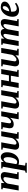

<svg xmlns="http://www.w3.org/2000/svg" viewBox="2144 -2656 724 5053"><g transform="rotate(-90 2506.5 -129.0)"><path d="M373 -354Q373 -401.4 328.6 -401.4Q297.9 -401.4 259.3 -367.2Q220.7 -333 202.1 -290L150.4 0H20.5L92.8 -414.6L49.3 -426.8L55.7 -459H218.8L214.8 -373.5Q290.5 -471.2 400.4 -471.2Q448.7 -471.2 477.1 -445.3Q505.4 -419.4 505.4 -372.6Q505.4 -347.2 493.2 -283.2L450.7 -43.9L507.3 -32.2L501 0H312.5L362.3 -277.8Q373 -334.5 373 -354Z M1025.9 -308.1Q1025.9 -221.2 994.1 -148.2Q962.4 -75.2 904.8 -32.7Q847.2 9.8 775.4 9.8Q733.4 9.8 699.7 -6.3L698.7 7.8L692.9 54.2L674.3 169.4L752.4 181.2L746.6 212.9H484.9L490.7 181.2L541.5 169.4L646 -417.5L597.7 -429.7L603.5 -459H772L769 -391.6Q830.1 -471.2 899.4 -471.2Q956.5 -471.2 991.2 -427.2Q1025.9 -383.3 1025.9 -308.1ZM897.5 -286.6Q897.5 -337.9 882.6 -367.4Q867.7 -397 843.3 -397Q810.1 -397 761.2 -332L713.4 -62Q725.1 -50.3 741.5 -44.4Q757.8 -38.6 770 -38.6Q805.2 -38.6 834.7 -73Q864.3 -107.4 880.9 -165.8Q897.5 -224.1 897.5 -286.6Z M1227.1 -105.5Q1227.1 -58.1 1271.5 -58.1Q1302.7 -58.1 1341.8 -93Q1380.9 -127.9 1397.9 -169.4L1449.7 -459H1579.6L1507.3 -44.4L1560.5 -32.2L1554.2 0H1381.3L1385.3 -85.9Q1309.6 11.7 1199.7 11.7Q1150.4 11.7 1122.6 -14.9Q1094.7 -41.5 1094.7 -91.3Q1094.7 -100.6 1097.9 -123Q1101.1 -145.5 1149.4 -415L1092.8 -426.8L1099.1 -459H1287.6L1237.8 -181.6Q1227.1 -125.5 1227.1 -105.5Z M1788.6 -245.6Q1788.6 -199.7 1828.1 -199.7Q1858.9 -199.7 1894.8 -233.6Q1930.7 -267.6 1948.7 -311L1974.6 -459H2104.5L2032.2 -44.4L2085.4 -32.2L2079.1 0H1894.5L1934.1 -226.1Q1897 -178.2 1856 -154.1Q1814.9 -129.9 1762.2 -129.9Q1711.9 -129.9 1684.8 -156.2Q1657.7 -182.6 1657.7 -235.8Q1657.7 -247.1 1659.9 -263.9Q1662.1 -280.8 1686 -415L1629.4 -426.8L1635.7 -459H1824.2L1799.3 -323.2Q1788.6 -267.1 1788.6 -245.6Z M2308.1 -105.5Q2308.1 -58.1 2352.5 -58.1Q2383.8 -58.1 2422.9 -93Q2461.9 -127.9 2479 -169.4L2530.8 -459H2660.6L2588.4 -44.4L2641.6 -32.2L2635.3 0H2462.4L2466.3 -85.9Q2390.6 11.7 2280.8 11.7Q2231.4 11.7 2203.6 -14.9Q2175.8 -41.5 2175.8 -91.3Q2175.8 -100.6 2179 -123Q2182.1 -145.5 2230.5 -415L2173.8 -426.8L2180.2 -459H2368.7L2318.8 -181.6Q2308.1 -125.5 2308.1 -105.5Z M3040.5 -205.6H2886.2L2850.1 0H2719.7L2792 -415L2737.3 -426.8L2743.2 -459H2931.2L2895.5 -256.3H3049.8L3085.4 -459H3215.8L3143.6 -43.9L3198.2 -32.2L3192.4 0H3004.4Z M3419.4 -105.5Q3419.4 -58.1 3463.9 -58.1Q3495.1 -58.1 3534.2 -93Q3573.2 -127.9 3590.3 -169.4L3642.1 -459H3772L3699.7 -44.4L3752.9 -32.2L3746.6 0H3573.7L3577.6 -85.9Q3502 11.7 3392.1 11.7Q3342.8 11.7 3314.9 -14.9Q3287.1 -41.5 3287.1 -91.3Q3287.1 -100.6 3290.3 -123Q3293.5 -145.5 3341.8 -415L3285.2 -426.8L3291.5 -459H3480L3430.2 -181.6Q3419.4 -125.5 3419.4 -105.5Z M4400.4 -354Q4400.4 -401.4 4365.2 -401.4Q4348.1 -401.4 4325 -381.8Q4301.8 -362.3 4283.4 -332Q4265.1 -301.8 4260.3 -274.9L4211.9 0H4081.5L4131.3 -277.8Q4142.1 -334.5 4142.1 -354Q4142.1 -401.4 4106 -401.4Q4082.5 -401.4 4052.7 -368.9Q4022.9 -336.4 4005.4 -290L3953.6 0H3823.7L3896 -414.6L3852.5 -426.8L3858.9 -459H4019L4017.6 -377Q4052.7 -424.8 4092.3 -448Q4131.8 -471.2 4180.7 -471.2Q4224.1 -471.2 4248.8 -445.6Q4273.4 -419.9 4273.9 -374.5Q4342.8 -471.2 4439 -471.2Q4481.9 -471.2 4507.3 -444.1Q4532.7 -417 4532.7 -368.2Q4532.7 -350.1 4524.4 -303.7L4478 -43.9L4534.7 -32.2L4528.3 0H4339.8L4389.6 -277.8Q4400.4 -334.5 4400.4 -354Z M4991.2 -371.1Q4991.2 -327.1 4959 -290Q4926.8 -252.9 4866 -229Q4805.2 -205.1 4728 -199.2Q4725.6 -189.5 4725.6 -166Q4725.6 -50.8 4814 -50.8Q4850.1 -50.8 4880.9 -64.7Q4911.6 -78.6 4938.5 -96.7L4960 -65.9Q4917 -29.8 4866.7 -10Q4816.4 9.8 4770 9.8Q4683.6 9.8 4638.2 -33.7Q4592.8 -77.1 4592.8 -161.1Q4592.8 -245.1 4628.4 -316.9Q4664.1 -388.7 4722.7 -429.9Q4781.2 -471.2 4844.2 -471.2Q4911.6 -471.2 4951.4 -444.1Q4991.2 -417 4991.2 -371.1ZM4735.8 -248Q4795.4 -254.4 4833.7 -291.3Q4872.1 -328.1 4872.1 -377.4Q4872.1 -397.9 4862.1 -408.2Q4852.1 -418.5 4838.4 -418.5Q4804.7 -418.5 4775.6 -368.7Q4746.6 -318.8 4735.8 -248Z"/></g></svg>

Font: Liberation Serif
Style: Bold Italic
Weight: 700
Italic angle: -16.333°
Designer: Steve Matteson
Foundry: Ascender Corporation
Version: Version 2.1.5